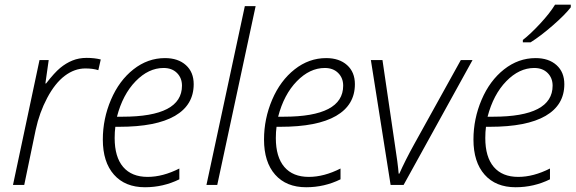

<svg xmlns="http://www.w3.org/2000/svg" viewBox="-20 -786 2446 816"><path d="M348.1 -540Q381.8 -540 408.2 -533.2L397.9 -487.8Q375 -495.1 342.8 -495.1Q296.9 -495.1 255.4 -463.9Q213.9 -432.6 180.7 -370.1Q147.5 -307.6 131.8 -234.9L83 0H35.2L147.9 -530.8H187L172.9 -431.2H175.8Q211.4 -477.1 235.8 -497.3Q260.3 -517.6 287.8 -528.8Q315.4 -540 348.1 -540Z M596.2 9.8Q511.7 9.8 464.4 -43.7Q417 -97.2 417 -192.9Q417 -281.2 451.7 -362.3Q486.3 -443.4 547.1 -491.2Q607.9 -539.1 681.2 -539.1Q736.8 -539.1 770 -509.3Q803.2 -479.5 803.2 -428.2Q803.2 -339.8 723.4 -293.5Q643.6 -247.1 486.3 -247.1H470.2Q467.3 -225.6 467.3 -199.2Q467.3 -118.7 503.4 -76.4Q539.6 -34.2 607.4 -34.2Q671.9 -34.2 742.2 -69.8V-23.9Q673.8 9.8 596.2 9.8ZM675.3 -497.1Q611.3 -497.1 556.4 -440.7Q501.5 -384.3 477.1 -290H501Q753.4 -290 753.4 -421.9Q753.4 -454.6 732.2 -475.8Q710.9 -497.1 675.3 -497.1Z M903.3 0H857.4L1020.5 -759.8H1066.4Z M1281.2 9.8Q1196.8 9.8 1149.4 -43.7Q1102.1 -97.2 1102.1 -192.9Q1102.1 -281.2 1136.7 -362.3Q1171.4 -443.4 1232.2 -491.2Q1293 -539.1 1366.2 -539.1Q1421.9 -539.1 1455.1 -509.3Q1488.3 -479.5 1488.3 -428.2Q1488.3 -339.8 1408.4 -293.5Q1328.6 -247.1 1171.4 -247.1H1155.3Q1152.3 -225.6 1152.3 -199.2Q1152.3 -118.7 1188.5 -76.4Q1224.6 -34.2 1292.5 -34.2Q1356.9 -34.2 1427.2 -69.8V-23.9Q1358.9 9.8 1281.2 9.8ZM1360.4 -497.1Q1296.4 -497.1 1241.5 -440.7Q1186.5 -384.3 1162.1 -290H1186Q1438.5 -290 1438.5 -421.9Q1438.5 -454.6 1417.2 -475.8Q1396 -497.1 1360.4 -497.1Z M1640.1 0 1556.2 -530.8H1605.5L1658.2 -171.9Q1670.9 -91.3 1674.3 -47.9H1677.2Q1702.1 -104 1740.2 -172.9L1938.5 -530.8H1988.3L1695.3 0Z M2171.4 9.8Q2086.9 9.8 2039.6 -43.7Q1992.2 -97.2 1992.2 -192.9Q1992.2 -281.2 2026.9 -362.3Q2061.5 -443.4 2122.3 -491.2Q2183.1 -539.1 2256.3 -539.1Q2312 -539.1 2345.2 -509.3Q2378.4 -479.5 2378.4 -428.2Q2378.4 -339.8 2298.6 -293.5Q2218.8 -247.1 2061.5 -247.1H2045.4Q2042.5 -225.6 2042.5 -199.2Q2042.5 -118.7 2078.6 -76.4Q2114.7 -34.2 2182.6 -34.2Q2247.1 -34.2 2317.4 -69.8V-23.9Q2249 9.8 2171.4 9.8ZM2250.5 -497.1Q2186.5 -497.1 2131.6 -440.7Q2076.7 -384.3 2052.2 -290H2076.2Q2328.6 -290 2328.6 -421.9Q2328.6 -454.6 2307.4 -475.8Q2286.1 -497.1 2250.5 -497.1ZM2202.1 -616.2Q2234.4 -641.1 2275.6 -685.5Q2316.9 -730 2338.9 -766.1H2405.8V-754.9Q2380.9 -722.7 2328.9 -677.5Q2276.9 -632.3 2234.9 -606H2202.1Z"/></svg>

Font: CAA NEO Sans Light
Style: Italic
Weight: 300
Italic angle: -12°
Version: Version 1.10